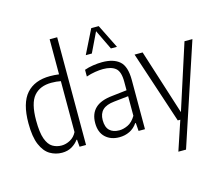

<svg xmlns="http://www.w3.org/2000/svg" viewBox="-135 -990 1619 1391"><g transform="rotate(-15 675.0 -294.0)"><path d="M222 9.5Q173.5 9.5 132.2 -15Q91 -39.5 65.8 -98.2Q40.5 -157 40.5 -259.5Q40.5 -410.5 102 -480Q163.5 -549.5 279.5 -549.5Q311.5 -549.5 346.5 -545V-808H403V0H354.5L350 -54H345.5Q327.5 -28 296 -9.2Q264.5 9.5 222 9.5ZM232 -42Q265 -42 297 -59.5Q329 -77 346.5 -112V-494Q314.5 -500.5 276.5 -500.5Q191 -500.5 145.2 -447.5Q99.5 -394.5 99.5 -265.5Q99.5 -174 117.2 -125.8Q135 -77.5 165 -59.8Q195 -42 232 -42Z M652 8.5Q588 8.5 548 -28.8Q508 -66 508 -136Q508 -206.5 549.8 -246.2Q591.5 -286 679.5 -294.5L789 -307V-371.5Q789 -447 757.2 -473.2Q725.5 -499.5 663.5 -499.5Q637 -499.5 603.8 -494.2Q570.5 -489 537 -477.5V-528Q565.5 -538.5 602 -544Q638.5 -549.5 670 -549.5Q755.5 -549.5 800.2 -510.2Q845 -471 845 -369.5V0H797L792.5 -60.5H788Q764 -25.5 729 -8.5Q694 8.5 652 8.5ZM566 -142.5Q566 -89.5 591.8 -64.8Q617.5 -40 664.5 -40Q695.5 -40 729.2 -56Q763 -72 789 -115.5V-262.5L682 -251Q622 -245 594 -218Q566 -191 566 -142.5ZM569.5 -629 658.5 -808H714.5L803.5 -629H758L686.5 -777.5L615 -629Z M1091 0 912 -541.5H972.5L1128.5 -52L1286.5 -541.5H1346L1094 220H1036.5L1110 0Z"/></g></svg>

Font: Encode Sans Condensed Condensed Light
Style: Regular
Weight: 300
Width: 3
Designer: Multiple Designers
Foundry: Impallari Type
Version: Version 3.000; ttfautohint (v1.8.3) -l 8 -r 50 -G 200 -x 14 